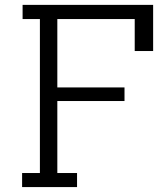

<svg xmlns="http://www.w3.org/2000/svg" viewBox="-20 -760 649 780"><path d="M527.3 -552.7V-682.6H212.9V-404.8H485.8V-349.6H212.9V-57.1H293V0H69.8V-57.1H142.1V-682.6H71.8V-740.2H602.1V-552.7Z"/></svg>

Font: Twentytwelve Slab Light
Style: TwentytwelveSlab
Weight: 300
Designer: Domenico Catapano
Version: Version 1.00 2012